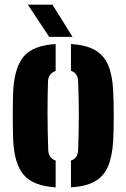

<svg xmlns="http://www.w3.org/2000/svg" viewBox="-20 -799 545 828"><path d="M37 -191Q36 -210 35.5 -239.2Q35 -268.5 35 -301.2Q35 -334 35.5 -363Q36 -392 37 -410Q43.5 -512 84.2 -557.8Q125 -603.5 220 -609V-493Q203.5 -487 195.5 -475.2Q187.5 -463.5 187 -448Q186 -417.5 185.5 -382.2Q185 -347 185 -309Q185 -271 185.8 -231.8Q186.5 -192.5 188 -153Q188.5 -135.5 196.2 -123.8Q204 -112 220 -106.5V9Q124 3 83.2 -43.8Q42.5 -90.5 37 -191ZM286 9V-106.5Q302 -112 309.2 -123.8Q316.5 -135.5 317 -153Q318.5 -197.5 319.2 -234.2Q320 -271 320 -304.8Q320 -338.5 319.2 -373.2Q318.5 -408 317 -448Q316.5 -465 309.2 -476.8Q302 -488.5 286 -493.5V-609Q351.5 -605 389.8 -583Q428 -561 446.2 -518.5Q464.5 -476 468 -410Q469 -391 469.8 -361.5Q470.5 -332 470.5 -299.5Q470.5 -267 469.8 -238Q469 -209 468 -191Q464 -124 445.8 -81.2Q427.5 -38.5 389.2 -16.8Q351 5 286 9ZM192 -640 100 -779H206L293 -640Z"/></svg>

Font: Big Shoulders Stencil Text Thin Black
Style: Regular
Weight: 900
Version: Version 2.001